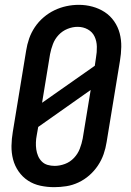

<svg xmlns="http://www.w3.org/2000/svg" viewBox="-20 -766 540 794"><path d="M204 8Q175 8 147 2Q119 -4 96 -19Q73 -34 57 -57Q41 -80 34 -107Q27 -134 27.5 -163Q28 -192 33 -221L88 -556Q92 -582 100.5 -606.5Q109 -631 124 -653.5Q139 -676 160 -694Q181 -712 205 -723.5Q229 -735 254.5 -740.5Q280 -746 306 -746Q335 -746 362.5 -738.5Q390 -731 413 -716Q436 -701 452 -678Q468 -655 475 -628Q482 -601 481.5 -572Q481 -543 476 -514L421 -179Q417 -153 408.5 -128.5Q400 -104 385 -81.5Q370 -59 349.5 -41Q329 -23 304.5 -11.5Q280 0 254.5 4Q229 8 204 8ZM154 -341 372 -494 377 -528Q381 -550 380.5 -573Q380 -596 371 -615Q362 -634 343 -644.5Q324 -655 301 -655Q280 -655 259 -646.5Q238 -638 222.5 -621.5Q207 -605 199 -584Q191 -563 187 -542ZM206 -80Q227 -80 248.5 -88Q270 -96 286 -113Q302 -130 310 -151Q318 -172 322 -193L355 -394L138 -241L132 -207Q129 -192 128.5 -177Q128 -162 130 -148Q132 -134 137.5 -121Q143 -108 153 -98Q163 -88 177 -84Q191 -80 206 -80Z"/></svg>

Font: Iosevka Curly Semibold Oblique
Style: Regular
Weight: 600
Italic angle: -9°
Monospace: yes
Designer: Belleve Invis
Foundry: Belleve Invis
Version: Version 11.1.0; ttfautohint (v1.8.3)